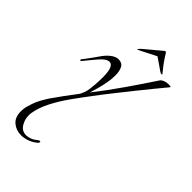

<svg xmlns="http://www.w3.org/2000/svg" viewBox="-235 -487 915 915"><g transform="rotate(45 222.0 -30.0)"><path d="M102 355Q69 355 45 335Q21 315 21 275Q21 267 22 257.5Q23 248 26 238Q34 209 43 189.5Q52 170 71 140Q91 111 113.5 80Q136 49 160 18Q164 13 170 -3Q176 -19 178 -36Q180 -49 181.5 -71.5Q183 -94 183 -117Q183 -191 153 -191Q132 -191 103 -156L55 -98Q53 -96 52 -96Q50 -96 48.5 -99Q47 -102 50 -105Q65 -124 79 -143.5Q93 -163 100 -173Q117 -199 137 -214.5Q157 -230 175 -230Q200 -230 209.5 -211.5Q219 -193 219 -165Q219 -141 214 -113.5Q209 -86 202 -61.5Q195 -37 190 -21Q241 -86 292.5 -160.5Q344 -235 384 -296Q389 -304 401 -309Q413 -314 424 -314H431Q439 -314 442 -313Q445 -311 442 -308Q427 -290 397 -253.5Q367 -217 331.5 -172.5Q296 -128 262.5 -85.5Q229 -43 207 -13Q178 25 147 68.5Q116 112 92.5 157.5Q69 203 62 246Q61 250 61 253.5Q61 257 61 262Q61 290 76 314Q91 338 120 338Q132 338 146.5 332.5Q161 327 177 314Q182 310 186 310Q189 310 189 314Q189 321 184 324Q165 340 143.5 347.5Q122 355 102 355ZM370 -324Q366 -323 355 -330.5Q344 -338 321 -354L296 -371L268 -357Q237 -341 225.5 -335Q214 -329 206 -326Q204 -326 205 -329Q209 -335 219.5 -344Q230 -353 248 -368Q261 -379 271 -387Q281 -395 297 -409Q303 -415 307 -415Q310 -415 314 -409Q316 -405 323.5 -393.5Q331 -382 338 -372Q342 -366 350 -356Q358 -346 364.5 -338Q371 -330 372 -328Q375 -324 370 -324Z"/></g></svg>

Font: Grey Qo
Style: Regular
Weight: 400
Designer: Robert E. Leuschke
Foundry: Robert E. Leuschke
Version: Version 2.010